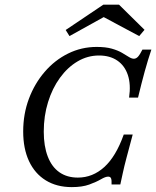

<svg xmlns="http://www.w3.org/2000/svg" viewBox="-20 -781 662 813"><path d="M283.9 11.3Q220.2 11.3 173.8 -17.3Q127.4 -46 102.8 -98.8Q78.2 -151.6 78.2 -224.2Q78.2 -298.4 102.4 -362.9Q126.6 -427.4 169.4 -477Q212.1 -526.6 268.5 -554.4Q325 -582.3 389.5 -582.3Q427.4 -582.3 453.2 -575Q479 -567.7 496.8 -557.3Q514.5 -546.8 526.2 -539.5Q537.9 -532.3 546.8 -532.3Q556.5 -532.3 564.5 -541.1Q572.6 -550 583.1 -571H621Q606.5 -528.2 592.7 -478.2Q579 -428.2 564.5 -367.7H526.6Q534.7 -423.4 521.4 -463.3Q508.1 -503.2 476.6 -524.6Q445.2 -546 399.2 -546Q350.8 -546 308.5 -521Q266.1 -496 233.9 -451.6Q201.6 -407.3 183.5 -348.8Q165.3 -290.3 165.3 -223.4Q165.3 -162.1 182.3 -118.1Q199.2 -74.2 231.5 -51.6Q263.7 -29 309.7 -29Q372.6 -29 421.8 -73.8Q471 -118.5 504 -211.3H541.9Q526.6 -154 516.1 -114.5Q505.6 -75 500 -48.4Q494.4 -21.8 489.5 0H452.4Q453.2 -17.7 450.4 -25.4Q447.6 -33.1 437.9 -33.1Q426.6 -33.1 407.3 -21.8Q387.9 -10.5 358.1 0.4Q328.2 11.3 283.9 11.3ZM274.2 -628.2 258.1 -654 417.7 -761.3H483.9L591.9 -654.8L569.4 -628.2L396 -721L444.4 -722.6Z"/></svg>

Font: Playfair 9pt
Style: Italic
Weight: 400
Italic angle: -15.6°
Designer: Claus Eggers Sørensen
Foundry: Claus Eggers Sørensen
Version: Version 2.001;gftools[0.9.30]